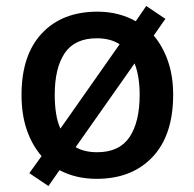

<svg xmlns="http://www.w3.org/2000/svg" viewBox="-20 -588 650 642"><path d="M559 -271Q559 -136 490 -63Q421 10 303 10Q234 10 179 -19L142 34L78 -9L119 -66Q87 -103 69.5 -154Q52 -205 52 -271Q52 -404 120 -476.5Q188 -549 306 -549Q377 -549 434 -517L469 -568L533 -525L494 -469Q524 -434 541.5 -384Q559 -334 559 -271ZM163 -271Q163 -237 167.5 -208.5Q172 -180 182 -158L380 -440Q349 -460 304 -460Q230 -460 196.5 -410.5Q163 -361 163 -271ZM447 -271Q447 -333 430 -376L233 -96Q262 -79 305 -79Q379 -79 413 -129.5Q447 -180 447 -271Z"/></svg>

Font: Noto Kufi Arabic Medium
Style: Regular
Weight: 500
Designer: Monotype Design Team, David Williams, Khaled Hosny
Foundry: Google LLC
Version: Version 2.109; ttfautohint (v1.8.4.7-5d5b)